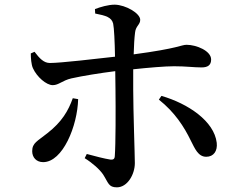

<svg xmlns="http://www.w3.org/2000/svg" viewBox="-20 -774 1040 823"><path d="M798 -171C815 -138 829 -102 864 -102C896 -102 913 -127 909 -162C898 -255 786 -330 672 -363L661 -347C729 -293 769 -231 798 -171ZM292 -353C273 -300 246 -252 183 -203C141 -169 118 -162 118 -126C118 -99 136 -79 165 -79C249 -79 312 -234 315 -349ZM112 -545C112 -526 114 -497 121 -482C138 -444 179 -409 206 -409C232 -409 247 -429 286 -438C335 -449 411 -461 474 -469L475 -392C476 -307 476 -154 472 -104C471 -91 464 -89 453 -90C427 -94 389 -104 352 -114L343 -96C377 -75 407 -48 422 -26C445 10 445 29 481 29C526 29 558 -26 558 -75C558 -109 551 -300 551 -391V-477C617 -484 687 -490 726 -490C778 -490 810 -485 844 -485C871 -485 885 -495 885 -519C885 -556 822 -582 780 -582C756 -582 748 -567 553 -541C554 -578 556 -612 559 -635C562 -663 581 -668 581 -689C581 -717 519 -753 472 -754C444 -754 410 -744 387 -735L388 -716C434 -707 458 -700 465 -673C469 -655 472 -594 473 -531C393 -522 240 -504 194 -504C168 -504 150 -523 128 -552Z"/></svg>

Font: Noto Serif SC SemiBold
Style: Regular
Weight: 600
Designer: Ryoko NISHIZUKA 西塚涼子 (kana & ideographs); Frank Grießhammer (Latin, Greek & Cyrillic); Wenlong ZHANG 张文龙 (bopomofo); San
Foundry: Adobe
Version: Version 2.001;hotconv 1.1.0;makeotfexe 2.6.0